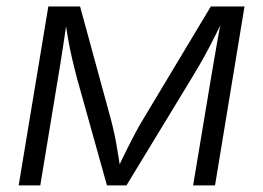

<svg xmlns="http://www.w3.org/2000/svg" viewBox="-20 -562 798 582"><path d="M36.6 0 126.5 -542.5H222.7L316.4 -199.2Q322.3 -176.8 326.7 -156.2Q331.1 -135.7 334.2 -116.7Q337.4 -97.7 340.3 -79.6Q343.3 -61.5 345.7 -43.9H333.5Q341.8 -62.5 350.6 -80.6Q359.4 -98.6 368.9 -117.7Q378.4 -136.7 389.2 -157Q399.9 -177.2 413.1 -199.2L619.1 -542.5H721.2L631.8 0H565.4L619.1 -322.3Q623 -345.7 627.2 -369.9Q631.3 -394 635.5 -418.2Q639.6 -442.4 644 -466.1Q648.4 -489.7 652.8 -512.7H660.6Q644.5 -478 629.4 -448Q614.3 -418 597.7 -387.9Q581.1 -357.9 559.6 -322.8L363.3 0H304.2L213.9 -322.8Q204.6 -357.9 197.8 -387.7Q190.9 -417.5 185.8 -447.5Q180.7 -477.5 175.3 -512.7H184.6Q181.2 -488.3 177.7 -464.8Q174.3 -441.4 170.7 -418Q167 -394.5 163.3 -370.8Q159.7 -347.2 155.3 -322.3L102.1 0Z"/></svg>

Font: Inter 16pt Light
Style: Italic
Weight: 300
Italic angle: -9.3988°
Version: Version 4.001;git-66647c0bb